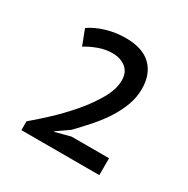

<svg xmlns="http://www.w3.org/2000/svg" viewBox="-108 -904 609 621"><g transform="rotate(30 197.0 -593.5)"><path d="M48 -380ZM319 -690Q319 -659 308.5 -630Q298 -601 280.5 -573Q263 -545 239 -517.5Q215 -490 188 -462L142 -430V-428L199 -443H339V-380H48V-413Q71 -432 105.5 -464Q140 -496 172 -533Q204 -570 226.5 -609Q249 -648 249 -681Q249 -712 229 -727.5Q209 -743 180 -743Q153 -743 127.5 -733.5Q102 -724 83 -712L61 -769Q87 -787 121.5 -797Q156 -807 192 -807Q255 -807 287 -776Q319 -745 319 -690Z"/></g></svg>

Font: PT Sans
Style: Regular
Weight: 400
Designer: A.Korolkova, O.Umpeleva, V.Yefimov
Foundry: ParaType Ltd
Version: Version 2.003